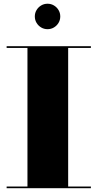

<svg xmlns="http://www.w3.org/2000/svg" viewBox="-20 -994 514 1014"><path d="M163.9 -907.1Q163.9 -925.6 173 -940.8Q182.1 -956.1 197.4 -965.2Q212.6 -974.3 231.1 -974.3Q249.6 -974.3 264.8 -965.2Q280.1 -956.1 289.2 -940.8Q298.3 -925.6 298.3 -907.1Q298.3 -888.6 289.2 -873.4Q280.1 -858.1 264.8 -849Q249.6 -839.9 231.1 -839.9Q212.6 -839.9 197.4 -849Q182.1 -858.1 173 -873.4Q163.9 -888.6 163.9 -907.1ZM15 -9H125V-741H15V-750H460V-741H340V-9H460V0H15Z"/></svg>

Font: Bodoni* 24pt Fatface
Style: Regular
Weight: 900
Version: Version 2.3